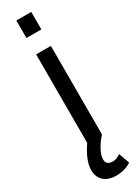

<svg xmlns="http://www.w3.org/2000/svg" viewBox="-243 -725 700 959"><g transform="rotate(-30 106.5 -245.5)"><path d="M63 -706V-605H149V-706ZM174 128C161 138 145 145 129 145C103 145 91 132 91 112C91 82 114 40 149 0V-510H64V0C35 43 13 86 13 130C13 177 44 215 109 215C140 215 172 207 196 190Z"/></g></svg>

Font: Alpha Lyrae Medium
Style: Regular
Weight: 500
Designer: Nikolay Petroussenko, Plamen Motev
Foundry: Fontfabric LLC
Version: Version 1.000;hotconv 1.0.109;makeotfexe 2.5.65596